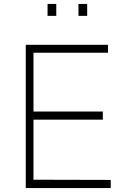

<svg xmlns="http://www.w3.org/2000/svg" viewBox="-20 -949 646 969"><path d="M110 0V-723H525V-683H149V-386H499V-345H149V-42L539 -41V0ZM376 -869V-929H420V-869ZM220 -869V-929H264V-869Z"/></svg>

Font: Public Sans Thin Thin
Style: Regular
Weight: 250
Version: Version 2.001